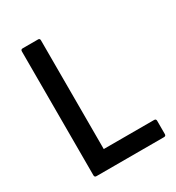

<svg xmlns="http://www.w3.org/2000/svg" viewBox="-160 -753 781 852"><g transform="rotate(-30 230.0 -327.5)"><path d="M85 0Q75 0 75 -10V-645Q75 -655 85 -655H164Q173 -655 173 -645V-88H431Q441 -88 441 -78V-10Q441 0 431 0Z"/></g></svg>

Font: Sofia Sans Semi Condensed SemiBold
Style: Regular
Weight: 600
Designer: Botio Nikoltchev, Ani Petrova
Foundry: lettersoup
Version: Version 4.100